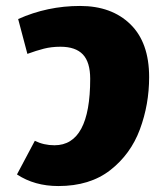

<svg xmlns="http://www.w3.org/2000/svg" viewBox="-20 -607 539 645"><path d="M163 -119Q283 -119 283 -342Q283 -398 258.5 -424Q234 -450 183 -450Q153 -450 127.5 -443.5Q102 -437 72 -426L41 -543Q139 -587 249 -587Q355 -587 418 -525.5Q481 -464 481 -348Q481 -256 450 -172.5Q419 -89 350.5 -35.5Q282 18 176 18Q96 18 37 -21L97 -134Q127 -119 163 -119Z"/></svg>

Font: FiraGO Heavy
Style: Italic
Weight: 900
Italic angle: -8°
Designer: bBox Type GmbH
Foundry: bBox Type GmbH
Version: Version 1.001